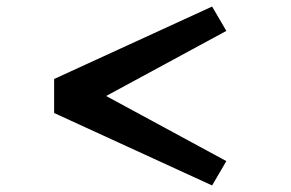

<svg xmlns="http://www.w3.org/2000/svg" viewBox="-20 -582 890 587"><path d="M145.5 -236.5V-340.5L628.5 -562L672 -487.5L304.5 -288.5L672 -89.5L628.5 -15Z"/></svg>

Font: League Mono Wide Medium
Style: Regular
Weight: 500
Width: 8
Designer: Tyler Finck
Foundry: The League of Moveable Type / Tyler Finck
Version: Version 2.210